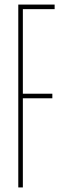

<svg xmlns="http://www.w3.org/2000/svg" viewBox="-20 -820 279 840"><path d="M60 0V-800H219V-780H80V-410H209V-390H80V0Z"/></svg>

Font: Big Shoulders Display Thin Thin
Style: Regular
Weight: 250
Version: Version 2.002